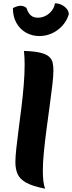

<svg xmlns="http://www.w3.org/2000/svg" viewBox="-20 -1110 436 1161"><path d="M303 -684Q303 -652 296.5 -596Q290 -540 280.5 -471Q271 -402 261.5 -330Q252 -258 245.5 -192.5Q239 -127 239 -78Q239 -3 253 31Q176 16 137.5 -6Q99 -28 86 -58.5Q73 -89 73 -129Q73 -160 78.5 -211.5Q84 -263 92.5 -327Q101 -391 109.5 -460Q118 -529 123.5 -596Q129 -663 129 -720Q129 -740 128 -761Q127 -782 125 -802Q189 -800 225 -791Q261 -782 277.5 -766.5Q294 -751 298.5 -730.5Q303 -710 303 -684ZM58 -1061Q69 -1067 81.5 -1071Q94 -1075 104 -1075Q125 -1075 140 -1062Q150 -1031 166.5 -1017Q183 -1003 209 -1003Q234 -1003 256 -1014.5Q278 -1026 293.5 -1046Q309 -1066 312 -1090Q334 -1090 353 -1080.5Q372 -1071 384 -1056Q396 -1041 396 -1024Q385 -986 358.5 -956Q332 -926 295.5 -909Q259 -892 218 -892Q174 -892 137.5 -912.5Q101 -933 79.5 -971Q58 -1009 58 -1061Z"/></svg>

Font: Merienda ExtraBold
Style: Regular
Weight: 800
Designer: Eduardo Rodriguez Tunni
Foundry: Eduardo Rodriguez Tunni
Version: Version 2.001